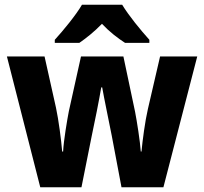

<svg xmlns="http://www.w3.org/2000/svg" viewBox="-20 -837 857 806"><path d="M493 -817H324C300 -775 244 -707 210 -670V-657H313C342 -677 375 -703 408 -737C440 -703 474 -677 505 -657H607V-670C570 -711 520 -772 493 -817ZM449 -268 490 -51H666L808 -600H652L601 -380C589 -329 578 -245 574 -201H571C568 -244 555 -327 547 -368L498 -600H320L269 -370C262 -334 247 -246 245 -201H241C237 -250 226 -334 215 -385L167 -600H9L149 -51H322L365 -266C375 -311 398 -427 405 -470H409C416 -429 440 -314 449 -268Z"/></svg>

Font: Noto Sans Tamil UI SemiCondensed ExtraBold
Style: Regular
Weight: 800
Width: 4
Designer: Jelle Bosma - Monotype Design Team
Foundry: Monotype Imaging Inc.
Version: Version 2.004